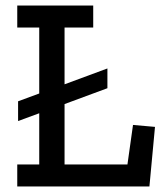

<svg xmlns="http://www.w3.org/2000/svg" viewBox="-20 -670 590 690"><path d="M42 0V-79H121V-263L45 -235V-306L121 -334V-571H42V-650H315V-571H212V-367L366 -424V-353L212 -296V-79H438L458 -221L537 -214L517 0Z"/></svg>

Font: Zilla Slab Medium
Style: Regular
Weight: 500
Designer: Typotheque.com
Foundry: Typotheque type foundry
Version: Version 1.1; 2017